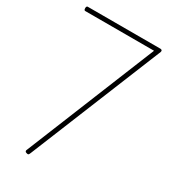

<svg xmlns="http://www.w3.org/2000/svg" viewBox="-260 -1217 1192 1352"><g transform="rotate(30 336.5 -541.0)"><path d="M183 12Q174 10 171.5 4Q169 -2 173 -9L600 -1061H40Q36 -1061 33 -1065Q30 -1069 30 -1079Q30 -1089 33.5 -1092.5Q37 -1096 40 -1096H633Q639 -1096 643.5 -1091.5Q648 -1087 645 -1077L208 -3Q203 10 198.5 13Q194 16 183 12Z"/></g></svg>

Font: Playwrite FR Moderne Thin
Style: Regular
Weight: 250
Version: Version 1.002